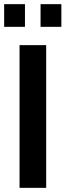

<svg xmlns="http://www.w3.org/2000/svg" viewBox="-44 -903 315 923"><path d="M50 0V-686H178V0ZM151 -774V-883H251V-774ZM-24 -774V-883H76V-774Z"/></svg>

Font: Archivo Narrow
Style: Bold
Weight: 700
Designer: Hector Gatti
Foundry: Omnibus-Type
Version: Version 3.002